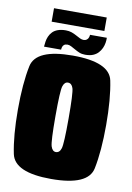

<svg xmlns="http://www.w3.org/2000/svg" viewBox="-91 -873 641 934"><g transform="rotate(10 229.5 -406.0)"><path d="M228.5 4Q411 4 429 -84Q447 -172 447 -300.5Q447 -430 429 -517.8Q411 -605.5 228.5 -605.5Q47.5 -605.5 29.2 -517.8Q11 -430 11 -300.5Q11 -172 29.2 -84Q47.5 4 228.5 4ZM228.5 -129Q211.5 -129 204 -152.5Q196.5 -176 196.5 -300.5Q196.5 -426 204 -449Q211.5 -472 228.5 -472Q247 -472 254.2 -449Q261.5 -426 261.5 -300.5Q261.5 -176 254.2 -152.5Q247 -129 228.5 -129ZM286 -620Q310 -620 325.5 -626.5Q341 -633 351 -644Q361 -655 366.8 -667.8Q372.5 -680.5 374.8 -694.2Q377 -708 376.5 -719.5H293.5Q293.5 -714 291 -706.5Q288.5 -699 282.2 -694.2Q276 -689.5 266.5 -689.5Q258 -689.5 248.5 -694Q239 -698.5 227.5 -705Q216 -711.5 203 -716Q190 -720.5 174.5 -720.5Q151.5 -720.5 135 -714.5Q118.5 -708.5 108.8 -698.2Q99 -688 93.2 -674.8Q87.5 -661.5 85.8 -648.5Q84 -635.5 83 -624H167.5Q167.5 -629.5 169.5 -636.8Q171.5 -644 177.5 -648.8Q183.5 -653.5 194.5 -653.5Q203 -653.5 212.8 -648.5Q222.5 -643.5 233.8 -637Q245 -630.5 257.5 -625.2Q270 -620 286 -620ZM98.5 -750H359V-816.5H98.5Z"/></g></svg>

Font: Anybody ExtraCondensed Black
Style: Regular
Weight: 900
Width: 2
Version: Version 1.113;gftools[0.9.25]